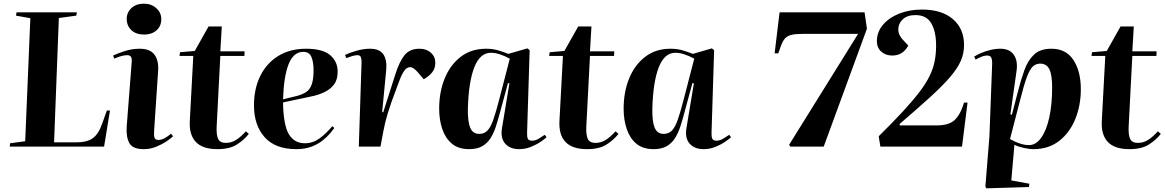

<svg xmlns="http://www.w3.org/2000/svg" viewBox="-20 -797 6336 1044"><path d="M35 -18 117 -29 145 -698 67 -712 70 -730H398L395 -712L300 -699L274 -23H396Q453 -23 484.5 -45.5Q516 -68 536 -126L561 -196H578L546 0H33Z M669 -694Q669 -729 694.5 -753Q720 -777 763 -777Q803 -777 830 -752.5Q857 -728 857 -693Q857 -655 831 -632Q805 -609 764 -609Q720 -609 694.5 -633Q669 -657 669 -694ZM696 -458Q698 -478 692.5 -487.5Q687 -497 671 -497Q644 -497 601 -478L595 -495Q618 -506 657.5 -519Q697 -532 740 -532Q795 -532 819 -501Q843 -470 840 -414L818 -86Q816 -59 820.5 -47.5Q825 -36 842 -36Q858 -36 876 -46Q894 -56 910 -70L921 -56Q910 -45 885.5 -28.5Q861 -12 829 1Q797 14 762 14Q701 14 683 -19.5Q665 -53 669 -110Z M959 -513 1039 -520 1114 -653H1186L1178 -518H1310L1309 -493H1178L1158 -108Q1156 -62 1166.5 -41Q1177 -20 1208 -20Q1238 -20 1263.5 -36Q1289 -52 1317 -83L1333 -69Q1306 -35 1267 -10.5Q1228 14 1162 14Q1082 14 1045 -25Q1008 -64 1012 -139L1031 -493H956Z M1644 -532Q1735 -532 1775.5 -497Q1816 -462 1816 -408Q1816 -364 1796.5 -338Q1777 -312 1746 -297Q1715 -282 1681 -274.5Q1647 -267 1618 -261L1519 -240Q1521 -117 1550.5 -67.5Q1580 -18 1638 -18Q1681 -18 1717.5 -44.5Q1754 -71 1787 -111L1798 -101Q1791 -91 1775 -72Q1759 -53 1734 -33Q1709 -13 1673.5 0.5Q1638 14 1591 14Q1477 14 1419 -51Q1361 -116 1361 -224Q1361 -315 1395.5 -384.5Q1430 -454 1493.5 -493Q1557 -532 1644 -532ZM1685 -415Q1685 -459 1673.5 -487Q1662 -515 1629 -515Q1576 -515 1549.5 -448.5Q1523 -382 1519 -257L1593 -275Q1624 -283 1644.5 -296.5Q1665 -310 1675 -338Q1685 -366 1685 -415Z M1946 -459Q1946 -476 1942 -486.5Q1938 -497 1923 -497Q1914 -497 1900.5 -493.5Q1887 -490 1863 -481L1856 -498Q1880 -510 1918.5 -521Q1957 -532 1991 -532Q2044 -532 2064.5 -501.5Q2085 -471 2080 -417L2058 -187H2064L2130 -394Q2152 -463 2180 -497.5Q2208 -532 2261 -532Q2299 -532 2323 -510.5Q2347 -489 2347 -456Q2347 -424 2329 -402.5Q2311 -381 2284 -366L2251 -405Q2227 -432 2210 -432Q2201 -432 2191 -425.5Q2181 -419 2169 -397.5Q2157 -376 2141 -330Q2121 -278 2108.5 -242Q2096 -206 2088 -179.5Q2080 -153 2074.5 -130Q2069 -107 2064 -81L2049 0H1931Z M2846 -76Q2845 -54 2850 -43Q2855 -32 2873 -32Q2891 -32 2909.5 -43Q2928 -54 2942 -64L2952 -51Q2942 -41 2919 -25.5Q2896 -10 2866 2Q2836 14 2803 14Q2753 14 2726.5 -16.5Q2700 -47 2710 -103L2750 -344L2742 -345L2698 -183Q2688 -145 2676.5 -109.5Q2665 -74 2647.5 -46Q2630 -18 2602 -2Q2574 14 2531 14Q2473 14 2437.5 -15.5Q2402 -45 2385 -95Q2368 -145 2368 -206Q2368 -297 2398 -370.5Q2428 -444 2485 -488Q2542 -532 2623 -532Q2660 -532 2691.5 -522.5Q2723 -513 2744 -504L2848 -534L2860 -524ZM2586 -69Q2613 -69 2630.5 -87Q2648 -105 2662.5 -146.5Q2677 -188 2695 -258L2752 -478Q2724 -493 2698.5 -501.5Q2673 -510 2649 -510Q2590 -510 2559 -431Q2528 -352 2524 -205Q2523 -135 2537 -102Q2551 -69 2586 -69Z M2969 -513 3049 -520 3124 -653H3196L3188 -518H3320L3319 -493H3188L3168 -108Q3166 -62 3176.5 -41Q3187 -20 3218 -20Q3248 -20 3273.5 -36Q3299 -52 3327 -83L3343 -69Q3316 -35 3277 -10.5Q3238 14 3172 14Q3092 14 3055 -25Q3018 -64 3022 -139L3041 -493H2966Z M3849 -76Q3848 -54 3853 -43Q3858 -32 3876 -32Q3894 -32 3912.5 -43Q3931 -54 3945 -64L3955 -51Q3945 -41 3922 -25.5Q3899 -10 3869 2Q3839 14 3806 14Q3756 14 3729.5 -16.5Q3703 -47 3713 -103L3753 -344L3745 -345L3701 -183Q3691 -145 3679.5 -109.5Q3668 -74 3650.5 -46Q3633 -18 3605 -2Q3577 14 3534 14Q3476 14 3440.5 -15.5Q3405 -45 3388 -95Q3371 -145 3371 -206Q3371 -297 3401 -370.5Q3431 -444 3488 -488Q3545 -532 3626 -532Q3663 -532 3694.5 -522.5Q3726 -513 3747 -504L3851 -534L3863 -524ZM3589 -69Q3616 -69 3633.5 -87Q3651 -105 3665.5 -146.5Q3680 -188 3698 -258L3755 -478Q3727 -493 3701.5 -501.5Q3676 -510 3652 -510Q3593 -510 3562 -431Q3531 -352 3527 -205Q3526 -135 3540 -102Q3554 -69 3589 -69Z M4277 0 4271 -10 4646 -613H4353Q4310 -613 4286 -608Q4262 -603 4248.5 -588Q4235 -573 4225 -544L4212 -507H4192L4219 -730H4681L4694 -641L4459 0Z M4748 -573Q4748 -623 4781 -662Q4814 -701 4869.5 -723Q4925 -745 4993 -745Q5101 -745 5161.5 -693Q5222 -641 5222 -552Q5222 -507 5204.5 -466.5Q5187 -426 5147 -379Q5107 -332 5039.5 -270.5Q4972 -209 4872 -123V-115H5072Q5139 -115 5170.5 -144Q5202 -173 5222 -239H5241L5211 0H4767L4758 -56Q4835 -132 4889 -190.5Q4943 -249 4978.5 -295.5Q5014 -342 5034 -382.5Q5054 -423 5062 -463Q5070 -503 5070 -549Q5070 -625 5044 -670Q5018 -715 4958 -715Q4914 -715 4889.5 -692.5Q4865 -670 4864.5 -638.5Q4864 -607 4890 -580L4919 -549Q4889 -495 4832 -495Q4795 -495 4771.5 -516.5Q4748 -538 4748 -573Z M5375 -454Q5375 -474 5369.5 -484.5Q5364 -495 5348 -495Q5332 -495 5314.5 -487.5Q5297 -480 5285 -473L5277 -489Q5290 -498 5313 -508Q5336 -518 5364 -525Q5392 -532 5419 -532Q5470 -532 5493 -498.5Q5516 -465 5507 -408L5474 -175L5482 -173L5516 -303Q5532 -366 5551 -418Q5570 -470 5603.5 -501Q5637 -532 5697 -532Q5777 -532 5817 -470.5Q5857 -409 5857 -312Q5857 -224 5827 -150Q5797 -76 5739.5 -31Q5682 14 5600 14Q5576 14 5545 7Q5514 0 5496 -10L5479 184L5577 202L5575 220L5343 227L5338 217L5360 -56ZM5636 -451Q5613 -451 5596.5 -436Q5580 -421 5564 -379Q5548 -337 5528 -257L5472 -41Q5530 -8 5575 -8Q5613 -8 5641.5 -48Q5670 -88 5685.5 -158.5Q5701 -229 5701 -322Q5701 -390 5686 -420.5Q5671 -451 5636 -451Z M5918 -513 5998 -520 6073 -653H6145L6137 -518H6269L6268 -493H6137L6117 -108Q6115 -62 6125.5 -41Q6136 -20 6167 -20Q6197 -20 6222.5 -36Q6248 -52 6276 -83L6292 -69Q6265 -35 6226 -10.5Q6187 14 6121 14Q6041 14 6004 -25Q5967 -64 5971 -139L5990 -493H5915Z"/></svg>

Font: Literata 72pt
Style: Bold Italic
Weight: 700
Italic angle: -2°
Designer: Latin by Veronika Burian and Jose Scaglione. Greek by Irene Vlachou. Cyrillic by Vera Evstafieva
Foundry: TypeTogether
Version: Version 3.002